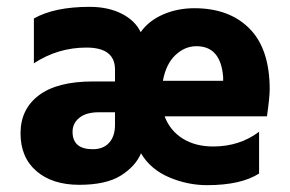

<svg xmlns="http://www.w3.org/2000/svg" viewBox="-20 -536 848 561"><path d="M554 -401Q520 -401 492.5 -375Q465 -349 456 -300H632V-311Q625 -401 554 -401ZM192 -151Q192 -100 251 -100Q282 -100 299 -119Q316 -138 316 -171V-208H269Q232 -208 212 -192Q192 -176 192 -151ZM252 -298H316V-333Q316 -397 232.5 -397Q149 -397 79 -351V-482Q139 -516 242 -516Q296 -516 335.5 -496Q375 -476 391 -442Q414 -475 456 -493.5Q498 -512 548 -512Q650 -512 709 -452.5Q768 -393 768 -275Q768 -252 760 -196H461Q477 -154 514 -131Q551 -108 603 -108Q680 -108 737 -151V-29Q684 5 585 5Q528 5 474 -18Q420 -41 392 -88Q376 -50 333 -23Q290 4 211.5 4Q133 4 86.5 -36Q40 -76 40 -146.5Q40 -217 93.5 -257.5Q147 -298 252 -298Z"/></svg>

Font: Hind Madurai
Style: Bold
Weight: 700
Designer: Jyotish Sonowal
Foundry: Indian Type Foundry
Version: Version 0.702;PS 1.0;hotconv 1.0.81;makeotf.lib2.5.63406